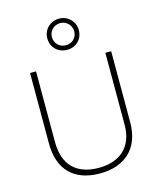

<svg xmlns="http://www.w3.org/2000/svg" viewBox="-143 -1097 1001 1207"><g transform="rotate(-15 358.0 -493.5)"><path d="M358 -794C415 -794 460 -835 460 -896C460 -953 414 -997 358 -997C301 -997 255 -954 255 -896C255 -834 302 -794 358 -794ZM358 -824C315 -824 285 -855 285 -896C285 -936 316 -968 358 -968C397 -968 430 -936 430 -896C430 -855 400 -824 358 -824ZM622 -252V-714H584V-246C584 -103 498 -26 358 -26C214 -26 133 -104 133 -255V-714H94V-254C94 -84 189 10 356 10C518 10 622 -80 622 -252Z"/></g></svg>

Font: Noto Sans Lao ExtraLight
Style: Regular
Weight: 200
Designer: Monotype Design Team
Foundry: Monotype Imaging Inc.
Version: Version 2.003